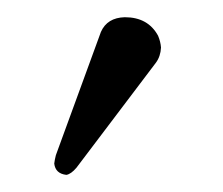

<svg xmlns="http://www.w3.org/2000/svg" viewBox="-20 -751 259 223"><path d="M125 -731Q151.9 -731 163.6 -709.5Q166.5 -702.6 167 -695.8Q166.5 -685.5 161.1 -678.2L68.8 -556.2Q62.5 -548.8 57.1 -547.9Q44.4 -549.3 43 -561Q43.5 -565.4 44.9 -570.8L97.2 -713.9Q104.5 -730.5 125 -731Z"/></svg>

Font: Linux Biolinum Capitals O
Style: Small Caps
Weight: 400
Designer: Philipp H. Poll
Foundry: Philipp H. Poll
Version: Version 1.0.4